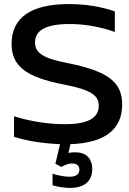

<svg xmlns="http://www.w3.org/2000/svg" viewBox="-20 -699 633 943"><path d="M544 -542V-643C475 -667 399 -679 318 -679C136 -679 37 -615 37 -484C37 -376 104 -320 298 -283C424 -258 465 -232 465 -180C465 -122 417 -89 298 -89C214 -89 124 -104 49 -128V-27C118 -5 198 6 275 9L252 105L281 121C300 110 318 104 333 104C357 104 370 114 370 134C370 157 354 169 322 169C301 169 267 164 238 154V211C267 220 302 224 323 224C394 224 433 191 433 132C433 78 402 49 350 49C338 49 327 50 316 52L326 9C498 3 580 -65 580 -186C580 -295 512 -349 313 -389C192 -412 152 -439 152 -491C152 -549 204 -581 322 -581C394 -581 467 -569 544 -542Z"/></svg>

Font: LT Wave Text Medium
Style: Regular
Weight: 500
Designer: Daniel Lyons
Version: Version 2.5 (Glyphs App)